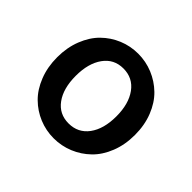

<svg xmlns="http://www.w3.org/2000/svg" viewBox="-130 -685 860 860"><g transform="rotate(45 300.0 -255.0)"><path d="M393.1 -5.1Q348.6 13.2 299.8 13.2Q251 13.2 206.8 -5.1Q162.6 -23.4 128.7 -56.9Q94.7 -90.3 74.5 -141.6Q54.2 -192.9 54.2 -254.9Q54.2 -316.9 74.5 -368.2Q94.7 -419.4 128.7 -452.9Q162.6 -486.3 206.8 -504.6Q251 -522.9 299.8 -522.9Q348.6 -522.9 393.1 -504.6Q437.5 -486.3 471.9 -452.9Q506.3 -419.4 526.6 -368.2Q546.9 -316.9 546.9 -254.9Q546.9 -192.9 526.6 -141.6Q506.3 -90.3 471.9 -56.9Q437.5 -23.4 393.1 -5.1ZM299.8 -81.1Q359.9 -81.1 394.5 -128.2Q429.2 -175.3 429.2 -254.9Q429.2 -334 394.5 -381.6Q359.9 -429.2 299.8 -429.2Q240.2 -429.2 206.1 -381.6Q171.9 -334 171.9 -254.9Q171.9 -175.3 206.1 -128.2Q240.2 -81.1 299.8 -81.1Z"/></g></svg>

Font: Office Code Pro Medium
Style: Regular
Weight: 500
Designer: Nathan Rutzky & Paul D. Hunt
Foundry: Adobe Systems Incorporated
Version: Version 1.004;PS 001.004;hotconv 1.0.70;makeotf.lib2.5.58329